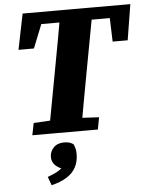

<svg xmlns="http://www.w3.org/2000/svg" viewBox="-61 -705 802 1030"><g transform="rotate(-5 340.0 -189.5)"><path d="M61 -463 100 -655H680L649 -463H568L562 -643L624 -590H124L215 -640L144 -463ZM95 0 108 -65 250 -73H316L460 -65L448 0ZM184 0 250 -356Q264 -430 277.5 -505Q291 -580 304 -655H478L412 -299Q398 -224 384.5 -149Q371 -74 358 0ZM323 120Q323 161 306.5 192Q290 223 257 243.5Q224 264 175 276L158 230Q182 221 200 212.5Q218 204 231.5 193Q245 182 257 166L258 200Q221 188 202.5 170Q184 152 184 125Q184 96 204.5 74.5Q225 53 262 53Q279 53 292.5 57.5Q306 62 313 70Q317 80 320 92Q323 104 323 120Z"/></g></svg>

Font: Source Serif 4 ExtraBold
Style: Italic
Weight: 800
Italic angle: -12°
Designer: Frank Grießhammer
Foundry: Adobe Systems Incorporated
Version: Version 4.004;hotconv 1.0.116;makeotfexe 2.5.65601